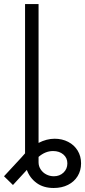

<svg xmlns="http://www.w3.org/2000/svg" viewBox="-50 -727 419 944"><path d="M139.6 -707V-24.4Q179.2 -44.9 218.8 -44.9Q255.4 -44.9 285.2 -29.5Q314.9 -14.2 331.8 13.4Q348.6 41 348.6 76.2Q348.6 111.3 331.8 138.9Q314.9 166.5 284.4 181.9Q253.9 197.3 213.9 197.3Q163.6 197.3 129.9 172.6Q96.2 147.9 82 108.4L13.7 182.6L-30.3 139.6L54.7 47.9Q70.8 29.8 73.2 26.9V-707ZM214.8 139.6Q243.2 139.6 262.2 121.6Q281.2 103.5 281.2 76.2Q281.2 49.3 261.5 32.5Q241.7 15.6 210.9 15.6Q172.9 15.6 139.6 44.4V71.3Q139.6 89.8 149.9 105.7Q160.2 121.6 177.5 130.6Q194.8 139.6 214.8 139.6Z"/></svg>

Font: Pretendard Std Light
Style: Regular
Weight: 300
Designer: Base glyphs from Inter by Rasmus Andersson; Hangeul glyphs from Noto Sans CJK(Source Han Sans) by Jang Soo-young and Kan
Foundry: Kil Hyung-jin
Version: Version 1.309